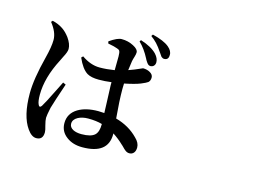

<svg xmlns="http://www.w3.org/2000/svg" viewBox="-110 -1016 1720 1267"><g transform="rotate(15 750.0 -382.5)"><path d="M221.7 46.9Q189.5 46.9 160.2 4.9Q104.5 -73.2 104.5 -228.5Q104.5 -327.1 144.5 -482.4Q165 -562.5 165 -608.4Q165 -661.1 118.2 -719.7L127 -729.5Q168 -719.7 198.2 -699.2Q223.6 -682.6 248 -650.4Q276.4 -610.4 276.4 -576.2Q276.4 -556.6 255.9 -518.6Q247.1 -500 241.2 -488.3Q170.9 -353.5 170.9 -236.3Q170.9 -190.4 180.7 -170.9Q184.6 -160.2 191.4 -160.2Q198.2 -160.2 204.1 -169.9Q218.8 -192.4 268.6 -293Q291 -337.9 298.8 -353.5L318.4 -344.7Q274.4 -215.8 261.7 -170.9Q250 -115.2 250 -99.6Q250 -82 258.8 -48.8Q267.6 -19.5 267.6 -4.9Q267.6 46.9 221.7 46.9ZM530.3 26.4Q465.8 26.4 422.9 -5.9Q376 -40 376 -97.7Q376 -163.1 434.6 -199.2Q488.3 -231.4 572.3 -231.4Q585.9 -231.4 613.3 -229.5Q612.3 -248 611.3 -288.1Q607.4 -374 606.4 -416V-438.5Q562.5 -432.6 520.5 -432.6Q468.8 -432.6 440.4 -449.2Q401.4 -473.6 371.1 -543.9L381.8 -554.7Q443.4 -511.7 504.9 -511.7Q551.8 -511.7 606.4 -520.5L607.4 -614.3Q607.4 -642.6 601.6 -652.3Q597.7 -659.2 585 -663.1Q565.4 -670.9 523.4 -678.7Q520.5 -679.7 519.5 -679.7L516.6 -693.4Q569.3 -730.5 598.6 -730.5Q642.6 -730.5 679.7 -710.9Q715.8 -692.4 715.8 -670.9Q715.8 -658.2 710 -640.1Q704.1 -622.1 701.2 -607.4Q697.3 -585 692.4 -543.9Q732.4 -557.6 770.5 -575.2Q782.2 -581.1 784.2 -581.1Q811.5 -581.1 832 -569.3Q854.5 -556.6 854.5 -536.1Q854.5 -514.6 841.8 -502.9Q832 -495.1 796.9 -480.5Q760.7 -465.8 688.5 -451.2Q687.5 -439.5 687.5 -414.1Q687.5 -333 698.2 -214.8Q790 -189.5 850.6 -127Q881.8 -97.7 881.8 -65.4Q881.8 -42 870.6 -28.8Q859.4 -15.6 840.8 -15.6Q827.1 -15.6 814.5 -24.4Q805.7 -30.3 785.2 -51.8Q779.3 -56.6 776.4 -59.6Q746.1 -88.9 706.1 -115.2V-109.4Q706.1 26.4 530.3 26.4ZM502.9 -55.7Q568.4 -55.7 593.8 -80.1Q616.2 -101.6 616.2 -153.3V-155.3Q576.2 -167 520.5 -167Q480.5 -167 451.2 -151.4Q419.9 -133.8 419.9 -105.5Q419.9 -81.1 445.3 -67.4Q467.8 -55.7 502.9 -55.7ZM825.2 -607.4Q814.5 -608.4 806.6 -617.2Q801.8 -622.1 791 -639.6Q789.1 -644.5 787.1 -647.5Q755.9 -708 715.8 -746.1L722.7 -756.8Q799.8 -732.4 835 -694.3Q858.4 -668 858.4 -641.6Q858.4 -625 847.7 -615.2Q838.9 -607.4 825.2 -607.4ZM901.4 -676.8Q891.6 -676.8 881.8 -685.5Q877 -692.4 864.3 -710.9Q863.3 -712.9 861.3 -714.8Q826.2 -769.5 781.2 -800.8L789.1 -812.5Q868.2 -793 903.3 -763.7Q933.6 -738.3 931.6 -710Q931.6 -676.8 901.4 -676.8Z"/></g></svg>

Font: Bpmf GenRyu Min B
Style: B
Weight: 700
Foundry: But Ko
Version: Version 1.320